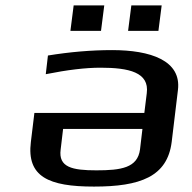

<svg xmlns="http://www.w3.org/2000/svg" viewBox="-20 -679 709 709"><path d="M327 10C497 10 598 -26 614 -155L637 -346C651 -456 535 -494 394 -494C316 -494 237 -487 157 -474L149 -405C229 -421 296 -429 351 -429C456 -429 532 -412 522 -335L513 -262H107L94 -155C78 -26 160 10 327 10ZM336 -50C247 -50 195 -61 204 -127L213 -203H506L497 -127C488 -59 427 -50 336 -50ZM353 -565 365 -659H252L240 -565ZM565 -565 577 -659H465L453 -565Z"/></svg>

Font: Gamestation Extended
Style: Italic
Weight: 400
Width: 7
Designer: Jonas Hecksher
Foundry: Jonas Hecksher, Playtypeª, e-types AS
Version: Version 1.003